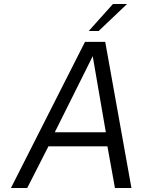

<svg xmlns="http://www.w3.org/2000/svg" viewBox="-20 -947 716 967"><path d="M408 -736H510L642 0H559L521 -210H224L117 0H35ZM513 -281 447 -664 256 -281ZM549 -927H620L477 -791H427Z"/></svg>

Font: Exo
Style: Italic
Weight: 400
Italic angle: -9°
Designer: Natanael Gama
Foundry: Natanael Gama
Version: Version 1.500; ttfautohint (v1.6)